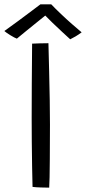

<svg xmlns="http://www.w3.org/2000/svg" viewBox="-49 -859 395 882"><path d="M177 3Q164 3 139.2 2.2Q114.5 1.5 100.5 -0.5Q99.5 -38 98.5 -93.5Q97.5 -149 97 -208.2Q96.5 -267.5 96.5 -316Q96.5 -384 97 -471.2Q97.5 -558.5 98.5 -658.5Q107.5 -659 132.5 -659.8Q157.5 -660.5 173.5 -660.5Q175 -596.5 176.8 -529Q178.5 -461.5 179.5 -399Q180.5 -336.5 180.5 -287Q180.5 -260.5 180.2 -217Q180 -173.5 179.8 -127.2Q179.5 -81 178.8 -45Q178 -9 177 3ZM186.5 -839Q205.5 -819 231 -794.8Q256.5 -770.5 282 -748.2Q307.5 -726 326 -710.5Q312 -700 298.5 -692Q285 -684 273.5 -678.5Q259.5 -691 236.8 -712.2Q214 -733.5 192 -754.5Q170 -775.5 159 -787.5Q147.5 -778.5 123.8 -759.2Q100 -740 73.5 -718.5Q47 -697 28.5 -681.5Q18.5 -685 -0.8 -696.8Q-20 -708.5 -29 -716.5Q0 -737 34.8 -762.8Q69.5 -788.5 98 -810Q126.5 -831.5 136.5 -839Q144 -839 160.5 -839Q177 -839 186.5 -839Z"/></svg>

Font: Grandstander Light
Style: Regular
Weight: 300
Designer: Tyler Finck
Foundry: Etcetera Type Co
Version: Version 1.200; ttfautohint (v1.8.3)